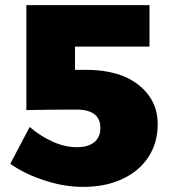

<svg xmlns="http://www.w3.org/2000/svg" viewBox="-20 -721 671 750"><path d="M466 -422C424 -439 375 -448 320 -448H273V-539H564V-701H83V-291C139 -292 204 -293 278 -293C341 -293 372 -269 372 -221C372 -197 364 -179 349 -166C333 -153 310 -146 281 -146C250 -146 218 -153 187 -167C156 -181 125 -200 96 -225L20 -81C59 -54 104 -32 155 -16C206 1 256 9 304 9C363 9 414 -1 458 -22C502 -42 536 -71 560 -108C584 -145 596 -187 596 -236C596 -278 585 -315 562 -347C539 -379 507 -404 466 -422Z"/></svg>

Font: Argentum Sans ExtraBold
Style: Regular
Weight: 800
Designer: Julieta Ulanovsky
Foundry: Julieta Ulanovsky
Version: Version 5.001;February 15, 2019;FontCreator 11.5.0.2425 64-b